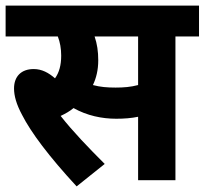

<svg xmlns="http://www.w3.org/2000/svg" viewBox="-20 -642 729 684"><path d="M253 22 353 -58C295 -116 240 -173 196 -229C213 -237 229 -246 242 -257C290 -230 343 -219 394 -219C422 -219 448 -221 472 -226V0H605V-512H689V-622H0V-512H186C194 -492 198 -468 198 -444C198 -410 191 -384 176 -363C153 -383 129 -396 100 -396C55 -396 30 -369 30 -327C30 -301 38 -271 59 -232C90 -171 154 -85 253 22ZM392 -330C362 -330 337 -332 311 -339C323 -364 330 -393 330 -427C330 -459 326 -486 317 -512H472V-339C446 -332 420 -330 392 -330Z"/></svg>

Font: Noto Sans Devanagari SemiCondensed
Style: Bold
Weight: 700
Width: 4
Designer: Jelle Bosma - Monotype Design Team
Foundry: Monotype Imaging Inc.
Version: Version 2.004